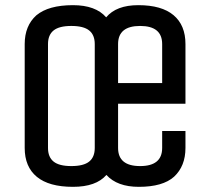

<svg xmlns="http://www.w3.org/2000/svg" viewBox="-20 -705 810 740"><path d="M345.2 -134.8V-535.2Q345.2 -570.3 323.7 -587.6Q302.2 -605 254.9 -605Q208 -605 186.5 -587.6Q165 -570.3 165 -535.2V-134.8Q165 -99.6 186.5 -82.3Q208 -64.9 254.9 -64.9Q302.2 -64.9 323.7 -82.3Q345.2 -99.6 345.2 -134.8ZM605 -384.8V-535.2Q605 -605 520 -605Q435.1 -605 435.1 -535.2V-384.8ZM650.9 -23.9Q607.4 15.1 515.1 15.1Q431.6 15.1 390.1 -30.8Q350.6 15.1 261.2 15.1Q168.9 15.1 122.1 -23.4Q75.2 -62 75.2 -134.8V-535.2Q75.2 -605.5 120.1 -646Q167 -685.1 261.2 -685.1Q348.6 -685.1 389.2 -638.2Q428.2 -685.1 513.2 -685.1Q603 -685.1 648.9 -646.5Q694.8 -607.9 694.8 -535.2V-305.2H435.1V-134.8Q435.1 -64.9 520 -64.9Q605 -64.9 605 -134.8V-200.2H694.8V-134.8Q694.8 -64.9 650.9 -23.9Z"/></svg>

Font: Unica One
Style: Bold
Weight: 400
Designer: Eduardo Rodriguez Tunni
Foundry: Eduardo Rodriguez Tunni
Version: Version 1.001